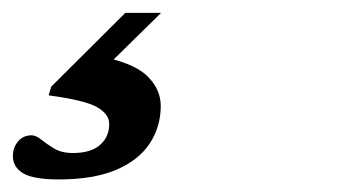

<svg xmlns="http://www.w3.org/2000/svg" viewBox="-20 -38 540 298"><path d="M71 240.5Q32 240.5 16 231Q0 221.5 0 204Q0 191 8 181.5Q16 172 29 172Q36 172 44.2 178.8Q52.5 185.5 64 192.5Q75.5 199.5 93 199.5Q121 199.5 135.2 187Q149.5 174.5 149.5 154.5Q149.5 139 130.5 128.2Q111.5 117.5 55.5 110L59.5 96.5L174.5 -18H230L116 94L126 47.5Q185 58 207.2 78.8Q229.5 99.5 229.5 126.5Q229.5 158.5 212.5 184.5Q195.5 210.5 160.5 225.5Q125.5 240.5 71 240.5Z"/></svg>

Font: Newsreader 9pt SemiBold
Style: Italic
Weight: 600
Italic angle: -17°
Designer: Hugues Gentile
Foundry: Production Type
Version: Version 1.003